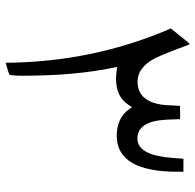

<svg xmlns="http://www.w3.org/2000/svg" viewBox="-26 -661 684 672"><g transform="rotate(90 316.0 -325.0)"><path d="M214.4 -393.1 224.6 -391.6C235.8 -390.1 245.6 -389.2 254.9 -389.2C298.3 -389.2 328.1 -402.8 349.1 -435.5L355 -444.8L361.3 -436C382.3 -406.2 413.6 -391.6 455.1 -391.6C539.1 -391.6 581.1 -462.4 581.1 -604.5V-625H535.6L532.7 -586.9C526.9 -509.3 506.3 -463.9 464.8 -463.9C424.3 -463.9 402.3 -497.6 398.9 -565.4L397 -613.3H350.6L348.1 -567.9C344.2 -501 316.4 -464.4 265.6 -464.4C226.6 -464.4 195.3 -493.2 172.4 -550.8C158.2 -585.9 146.5 -615.2 138.2 -639.2C136.7 -643.1 135.3 -645.5 133.8 -646.5C133.8 -647 130.9 -644 128.9 -642.1L79.6 -581.1C158.2 -399.4 198.2 -206.5 199.7 -2.9C222.7 -9.3 236.3 -13.2 241.2 -15.6C243.7 -22.9 245.1 -38.1 245.1 -61C245.1 -185.1 235.4 -292.5 216.3 -382.8Z"/></g></svg>

Font: Sahel Light
Style: Regular
Weight: 300
Foundry: Saber Rastikerdar (saber.rastikerdar@gmail.com)
Version: Version 3.4.0